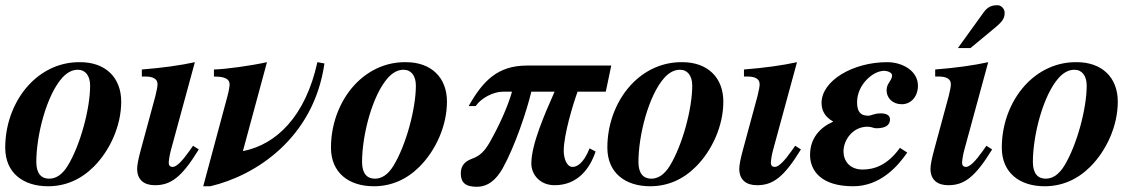

<svg xmlns="http://www.w3.org/2000/svg" viewBox="-23 -700 4358 735"><path d="M280 -462C212 -462 148 -435 97 -385C37 -326 -3 -235 -3 -135C-3 -37 67 13 161 13C228 13 287 -13 336 -62C397 -123 441 -217 441 -311C441 -403 381 -462 284 -462ZM322 -372C322 -285 285 -145 236 -65C215 -31 191 -16 165 -16C135 -16 116 -36 116 -80C116 -182 155 -335 215 -402C234 -423 254 -433 275 -433C304 -433 322 -410 322 -372Z M716 -142 702 -122C675 -84 653 -61 638 -61C630 -61 623 -65 623 -77C623 -86 627 -111 632 -128L723 -462C669 -450 598 -440 520 -434V-407H534C564 -407 580 -397 580 -378C580 -370 578 -357 572 -333L517 -130C507 -94 502 -68 502 -54C502 -11 529 9 570 9C630 9 672 -20 738 -128Z M1192 -462C1146 -253 1034 -147 909 -122H907L999 -462C935 -448 841 -435 796 -434V-407C835 -407 856 -399 856 -377C856 -369 852 -347 848 -333L755 13H782C954 -27 1178 -170 1219 -457Z M1527 -462C1459 -462 1395 -435 1344 -385C1284 -326 1244 -235 1244 -135C1244 -37 1314 13 1408 13C1475 13 1534 -13 1583 -62C1644 -123 1688 -217 1688 -311C1688 -403 1628 -462 1531 -462ZM1569 -372C1569 -285 1532 -145 1483 -65C1462 -31 1438 -16 1412 -16C1382 -16 1363 -36 1363 -80C1363 -182 1402 -335 1462 -402C1481 -423 1501 -433 1522 -433C1551 -433 1569 -410 1569 -372Z M2317 -449H1994C1881 -449 1825 -389 1771 -294H1798C1819 -325 1866 -349 1902 -349H1937C1921 -292 1888 -219 1851 -154C1832 -121 1814 -103 1783 -92C1750 -80 1741 -59 1741 -36C1741 -2 1758 15 1802 15C1846 15 1877 -13 1901 -55C1948 -139 1994 -277 2011 -349H2100C2062 -263 2011 -147 2011 -74C2011 -32 2044 9 2100 9C2188 9 2235 -54 2257 -120L2234 -132C2211 -74 2185 -61 2169 -61C2145 -61 2135 -97 2135 -122C2135 -185 2171 -302 2188 -349H2296Z M2585 -462C2517 -462 2453 -435 2402 -385C2342 -326 2302 -235 2302 -135C2302 -37 2372 13 2466 13C2533 13 2592 -13 2641 -62C2702 -123 2746 -217 2746 -311C2746 -403 2686 -462 2589 -462ZM2627 -372C2627 -285 2590 -145 2541 -65C2520 -31 2496 -16 2470 -16C2440 -16 2421 -36 2421 -80C2421 -182 2460 -335 2520 -402C2539 -423 2559 -433 2580 -433C2609 -433 2627 -410 2627 -372Z M3021 -142 3007 -122C2980 -84 2958 -61 2943 -61C2935 -61 2928 -65 2928 -77C2928 -86 2932 -111 2937 -128L3028 -462C2974 -450 2903 -440 2825 -434V-407H2839C2869 -407 2885 -397 2885 -378C2885 -370 2883 -357 2877 -333L2822 -130C2812 -94 2807 -68 2807 -54C2807 -11 2834 9 2875 9C2935 9 2977 -20 3043 -128Z M3166 -234C3116 -212 3078 -171 3078 -107C3078 -47 3120 13 3243 13C3346 13 3413 -62 3450 -116L3422 -134C3374 -67 3323 -51 3279 -51C3230 -51 3206 -84 3206 -120C3206 -165 3242 -215 3298 -215C3313 -215 3321 -209 3331 -209C3366 -209 3384 -220 3384 -243C3384 -261 3366 -266 3349 -266C3323 -266 3312 -257 3301 -257C3268 -257 3258 -276 3258 -309C3258 -375 3318 -429 3362 -429C3374 -429 3392 -422 3392 -412C3392 -390 3371 -383 3371 -354C3371 -324 3395 -301 3429 -301C3466 -301 3491 -332 3491 -372C3491 -428 3433 -462 3373 -462C3242 -462 3122 -391 3122 -306C3122 -278 3134 -253 3166 -235Z M3644 -516H3692L3773 -583C3808 -612 3823 -624 3823 -651C3823 -667 3809 -680 3796 -680C3776 -680 3759 -676 3742 -652ZM3753 -142 3739 -122C3712 -84 3690 -61 3675 -61C3667 -61 3660 -65 3660 -77C3660 -86 3664 -111 3669 -128L3760 -462C3706 -450 3635 -440 3557 -434V-407H3571C3601 -407 3617 -397 3617 -378C3617 -370 3615 -357 3609 -333L3554 -130C3544 -94 3539 -68 3539 -54C3539 -11 3566 9 3607 9C3667 9 3709 -20 3775 -128Z M4095 -462C4027 -462 3963 -435 3912 -385C3852 -326 3812 -235 3812 -135C3812 -37 3882 13 3976 13C4043 13 4102 -13 4151 -62C4212 -123 4256 -217 4256 -311C4256 -403 4196 -462 4099 -462ZM4137 -372C4137 -285 4100 -145 4051 -65C4030 -31 4006 -16 3980 -16C3950 -16 3931 -36 3931 -80C3931 -182 3970 -335 4030 -402C4049 -423 4069 -433 4090 -433C4119 -433 4137 -410 4137 -372Z"/></svg>

Font: STIXGeneral
Style: Bold Italic
Weight: 700
Italic angle: -16.33°
Designer: MicroPress Inc., with final additions and corrections provided by Coen Hoffman, Elsevier (retired)
Version: Version 1.1.0